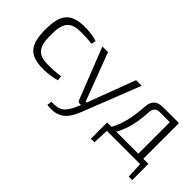

<svg xmlns="http://www.w3.org/2000/svg" viewBox="-51 -968 1645 1645"><g transform="rotate(45 771.5 -145.0)"><path d="M439 -54C392 -45 327 -43 298 -43C172 -43 127 -87 127 -242C127 -397 172 -442 298 -442C332 -442 387 -440 427 -434L437 -475C391 -492 328 -497 288 -497C122 -497 61 -429 61 -242C61 -55 122 12 288 12C341 12 399 4 446 -10Z M986 -484H918L776 -107L755 -50H741C735 -69 728 -88 721 -106L578 -484H510L694 -17C698 -6 707 0 719 0H735L723 27C706 70 683 111 654 134C620 158 577 162 536 160L530 203C592 212 648 205 693 172C738 138 766 76 782 34Z M1500 -52H1438V-484H1245C1173 -484 1136 -448 1132 -380C1125 -266 1107 -153 1052 -52H999V145H1042L1048 0H1451L1458 145H1500ZM1377 -434V-52H1110C1164 -145 1183 -252 1190 -371C1193 -412 1214 -434 1255 -434Z"/></g></svg>

Font: SnT
Style: Regular
Weight: 300
Designer: Natanael Gama
Version: Version 1.001;PS 001.001;hotconv 1.0.70;makeotf.lib2.5.58329